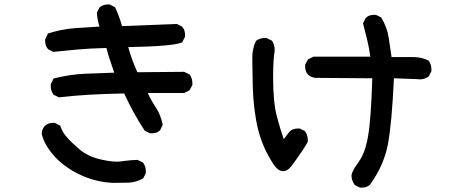

<svg xmlns="http://www.w3.org/2000/svg" viewBox="-20 -776 2040 866"><path d="M218.8 -221.7Q221.7 -221.7 227.5 -221.7L252 -209L252.9 -205.1Q262.7 -177.7 283.2 -155.3Q304.7 -130.9 341.8 -99.6Q378.9 -69.3 435.5 -56.6Q476.6 -46.9 508.8 -46.9Q521.5 -46.9 538.1 -49.8Q576.2 -54.7 598.6 -54.7H600.6L625 -43Q637.7 -25.4 637.7 -3.9Q637.7 -1 637.7 4.9L626 28.3Q593.8 46.9 559.1 47.9Q524.4 48.8 489.3 48.8H488.3Q408.2 44.9 336.4 9.8Q264.6 -25.4 220.7 -76.7Q176.8 -127.9 168 -174.8Q169.9 -194.3 182.6 -209Q197.3 -221.7 218.8 -221.7ZM221.7 -348.6Q209 -366.2 209 -384.8Q209 -390.6 209 -396.5L221.7 -421.9Q294.9 -440.4 363.3 -443.4Q431.6 -446.3 495.1 -448.2Q486.3 -476.6 480 -493.7Q473.6 -510.7 470.7 -520.5Q464.8 -540 460 -559.6Q381.8 -557.6 329.6 -552.7Q277.3 -547.9 220.7 -542L197.3 -553.7Q183.6 -569.3 183.6 -590.8Q183.6 -598.6 184.6 -600.6L196.3 -625Q257.8 -644.5 316.4 -648.9Q375 -653.3 428.7 -656.2Q418.9 -685.5 417 -718.8L428.7 -742.2Q444.3 -755.9 465.8 -755.9Q468.8 -755.9 474.6 -755.9L499 -743.2Q518.6 -702.1 530.3 -658.2L777.3 -668L800.8 -656.2Q809.6 -646.5 812 -637.2Q814.5 -627.9 814.5 -622.1Q814.5 -616.2 814.5 -610.4L801.8 -585L798.8 -584Q759.8 -567.4 558.6 -563.5Q571.3 -513.7 599.6 -450.2L810.5 -452.1L835 -440.4Q847.7 -422.9 847.7 -401.4Q847.7 -398.4 847.7 -392.6L835 -369.1L810.5 -356.4H646.5Q662.1 -322.3 680.7 -294.9Q705.1 -258.8 713.9 -212.9L702.1 -188.5Q692.4 -179.7 683.1 -177.2Q673.8 -174.8 668 -174.8Q662.1 -174.8 656.2 -174.8L632.8 -186.5Q581.1 -264.6 540 -354.5Q444.3 -352.5 379.4 -348.6Q314.5 -344.7 246.1 -336.9Z M1565.4 15.6V14.6Q1567.4 -3.9 1597.2 -44.9Q1627 -85.9 1639.6 -159.2Q1653.3 -232.4 1659.2 -422.9L1402.3 -424.8Q1383.8 -426.8 1369.1 -439.5Q1356.4 -454.1 1356.4 -475.6Q1356.4 -479.5 1356.4 -484.4L1369.1 -507.8L1393.6 -520.5H1650.4Q1644.5 -561.5 1636.2 -596.2Q1627.9 -630.9 1617.2 -670.9L1629.9 -695.3Q1639.6 -704.1 1648.9 -706.5Q1658.2 -709 1664.1 -709Q1669.9 -709 1675.8 -709L1699.2 -697.3Q1725.6 -654.3 1732.9 -607.9Q1740.2 -561.5 1746.1 -518.6H1835.9Q1839.8 -518.6 1844.7 -518.6Q1880.9 -518.6 1913.1 -502.9Q1925.8 -485.4 1925.8 -463.9Q1925.8 -460.9 1925.8 -455.1L1914.1 -431.6Q1895.5 -418 1875 -418Q1870.1 -418 1864.3 -418.9L1756.8 -422.9Q1747.1 -214.8 1729 -122.1Q1710.9 -29.3 1648.4 57.6Q1633.8 70.3 1612.3 70.3Q1609.4 70.3 1603.5 70.3L1580.1 58.6Q1565.4 38.1 1565.4 15.6ZM1120.1 -385.7Q1118.2 -464.8 1118.2 -490.7Q1118.2 -516.6 1118.2 -522.9Q1118.2 -529.3 1118.7 -533.7Q1119.1 -538.1 1119.6 -542Q1120.1 -545.9 1121.1 -550.3Q1122.1 -554.7 1123 -558.6Q1124 -562.5 1125 -566.4Q1126 -570.3 1127 -574.2Q1129.9 -582 1134.8 -591.8Q1152.3 -604.5 1173.8 -604.5Q1176.8 -604.5 1182.6 -604.5L1206.1 -592.8Q1218.8 -575.2 1218.8 -553.7Q1218.8 -549.8 1218.8 -545.9Q1211.9 -508.8 1211.9 -426.8Q1211.9 -310.5 1229.5 -248Q1243.2 -196.3 1259.8 -148.4L1287.1 -183.6Q1301.8 -196.3 1323.2 -196.3Q1326.2 -196.3 1332 -196.3L1355.5 -184.6Q1368.2 -167 1368.2 -145.5Q1368.2 -142.6 1368.2 -136.7Q1353.5 -107.4 1297.9 -31.2Q1278.3 -3.9 1256.8 -3.9Q1238.3 -3.9 1220.7 -25.4Q1210 -39.1 1197.3 -61.5Q1184.6 -84 1174.8 -104.5Q1156.2 -145.5 1144.5 -190.4Q1123 -279.3 1120.1 -385.7Z"/></svg>

Font: JasonHandwriting2
Style: SemiBold
Weight: 600
Version: Version 1.04.7